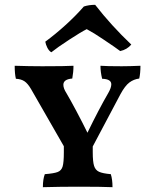

<svg xmlns="http://www.w3.org/2000/svg" viewBox="-20 -775 644 797"><path d="M563 -502Q563 -471 558 -449Q535 -446 517 -432.5Q499 -419 480 -384L365 -167V-143Q365 -104 370.5 -86.5Q376 -69 391 -62Q406 -55 440 -52Q447 -30 447 2Q403 0 305 0Q232 0 158 2Q158 -31 166 -52Q204 -55 219.5 -61Q235 -67 240 -84Q245 -101 245 -142V-168L109 -405Q95 -429 81 -438Q67 -447 46 -448Q41 -468 41 -502Q103 -500 155 -500Q254 -500 285 -502Q285 -476 280 -449Q243 -446 243 -423Q243 -408 256 -388Q272 -361 297.5 -313Q323 -265 343 -224Q389 -319 430 -390Q442 -411 442 -425Q442 -447 404 -448Q397 -476 397 -502Q423 -500 485 -500Q517 -500 563 -502ZM168 -602Q209 -632 252 -671Q295 -710 328 -748Q349 -755 375 -755Q441 -670 525 -590Q507 -569 479 -563L454 -581Q445 -587 407.5 -612.5Q370 -638 340 -654Q316 -642 267 -610Q218 -578 193 -558Q183 -564 176.5 -577Q170 -590 168 -602Z"/></svg>

Font: Vollkorn SC SemiBold
Style: Regular
Weight: 600
Designer: Friedrich Althausen
Foundry: Friedrich Althausen
Version: Version 4.015